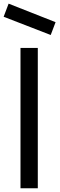

<svg xmlns="http://www.w3.org/2000/svg" viewBox="-26 -1006 318 1026"><path d="M245 -819 -6.5 -916.5 20 -986.5 271 -887.5ZM176 -750V0H83.5V-750Z"/></svg>

Font: Russisch Sans Medium
Style: Regular
Weight: 500
Width: 4
Designer: Michael Sharanda (font) & Cristiano Sobral (main changes)
Foundry: Michael Sharanda
Version: Version 2.00;September 8, 2020;FontCreator 13.0.0.2681 64-bi